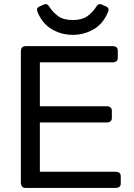

<svg xmlns="http://www.w3.org/2000/svg" viewBox="-20 -928 660 948"><path d="M166.5 -865.7Q156.7 -887.7 172.9 -895L196.8 -905.8Q212.9 -912.6 223.1 -895.5Q239.7 -868.2 266.6 -848.6Q293.5 -829.1 339.4 -829.1Q385.3 -829.1 412.1 -848.6Q439 -868.2 455.6 -895.5Q465.8 -912.6 481.9 -905.8L505.9 -895Q522 -887.7 512.2 -865.7Q487.8 -809.1 440.9 -782.5Q394 -755.9 339.4 -755.9Q284.7 -755.9 237.8 -782.5Q190.9 -809.1 166.5 -865.7ZM107.4 0Q83 0 83 -26.9V-673.3Q83 -700.2 107.4 -700.2H534.7Q561.5 -700.2 561.5 -678.2V-642.1Q561.5 -620.1 534.7 -620.1H176.8V-403.3H505.4Q532.2 -403.3 532.2 -381.3V-345.2Q532.2 -323.2 505.4 -323.2H176.8V-80.1H549.3Q576.2 -80.1 576.2 -58.1V-22Q576.2 0 549.3 0Z"/></svg>

Font: Istok Web
Style: Regular
Weight: 400
Designer: Andrey V. Panov
Foundry: Andrey V. Panov
Version: Version 1.0.2g